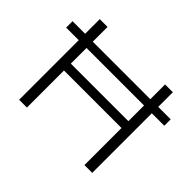

<svg xmlns="http://www.w3.org/2000/svg" viewBox="-147 -946 1187 1187"><g transform="rotate(45 446.5 -352.5)"><path d="M127 0V-521H17V-577H127V-705H195V-576H698V-705H766V-577H875V-521H766V0H698V-324H195V0ZM195 -384H698V-521H195Z"/></g></svg>

Font: Nunito Sans 10pt SemiExpanded Light
Style: Regular
Weight: 300
Width: 6
Designer: Vernon Adams
Foundry: Vernon Adams
Version: Version 3.101;gftools[0.9.27]